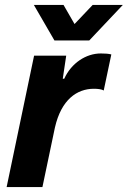

<svg xmlns="http://www.w3.org/2000/svg" viewBox="-20 -763 521 783"><path d="M7 0H153L204 -243C230 -357 294 -401 363 -401C379 -401 395 -399 403 -394L434 -541C423 -544 408 -545 391 -545C331 -545 271 -506 242 -442H236L250 -536H119ZM202 -598H344L481 -743H358L284 -665L239 -743H118Z"/></svg>

Font: Mona Sans
Style: Bold Italic
Weight: 700
Italic angle: -11.7°
Designer: Deni Anggara
Foundry: GitHub
Version: Version 2.000;Glyphs 3.2.3 (3260)